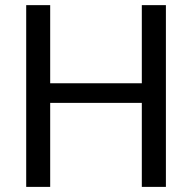

<svg xmlns="http://www.w3.org/2000/svg" viewBox="-20 -731 753 751"><path d="M628.9 0H534.7V-328.6H176.3V0H82.5V-710.9H176.3V-405.3H534.7V-710.9H628.9Z"/></svg>

Font: Vazir FD
Style: FD
Weight: 400
Foundry: Based on Dejavu fonts, by Saber Rastikerdar
Version: Version 26.0.0